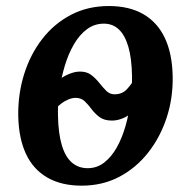

<svg xmlns="http://www.w3.org/2000/svg" viewBox="-20 -588 617 621"><path d="M244 12.5Q178.5 12.5 133 -13.8Q87.5 -40 64 -90.2Q40.5 -140.5 39 -213Q38 -284 58 -348Q78 -412 116.5 -461.8Q155 -511.5 209.5 -540Q264 -568.5 332 -568.5Q398 -568.5 443.5 -542.2Q489 -516 513 -465.5Q537 -415 538.5 -342Q540 -271.5 519.2 -208Q498.5 -144.5 459.5 -94.8Q420.5 -45 366 -16.2Q311.5 12.5 244 12.5ZM263.5 -44Q293.5 -44 317 -62.2Q340.5 -80.5 357.8 -111.2Q375 -142 386 -180.5Q397 -219 402.2 -260.8Q407.5 -302.5 407 -342Q406 -400 395 -437.2Q384 -474.5 364.2 -493Q344.5 -511.5 316 -511.5Q285.5 -511.5 261.2 -493.5Q237 -475.5 219 -444.5Q201 -413.5 189.5 -375Q178 -336.5 172.2 -295.2Q166.5 -254 167.5 -214.5Q168.5 -157 179.8 -119Q191 -81 212.2 -62.5Q233.5 -44 263.5 -44ZM342.5 -198Q317 -198 302 -209.2Q287 -220.5 276.2 -235Q265.5 -249.5 254 -260.5Q242.5 -271.5 224.5 -271.5Q213.5 -271.5 201.5 -266.5Q189.5 -261.5 179 -253.8Q168.5 -246 161.5 -237L171 -329.5Q183.5 -340.5 202.8 -348.5Q222 -356.5 239 -356.5Q261 -356.5 275.2 -345.5Q289.5 -334.5 301 -320Q312.5 -305.5 323.8 -294.2Q335 -283 350.5 -283Q375 -283 390 -299Q405 -315 414 -331.5L405 -223.5Q393 -211.5 375.8 -204.8Q358.5 -198 342.5 -198Z"/></svg>

Font: Merriweather SemiBold
Style: Italic
Weight: 600
Italic angle: -7.8°
Version: Version 2.101